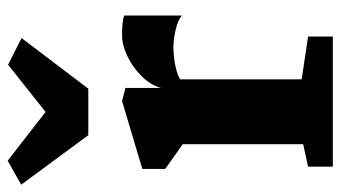

<svg xmlns="http://www.w3.org/2000/svg" viewBox="-218 -690 907 512"><g transform="rotate(-90 236.0 -433.5)"><path d="M0 0ZM108 -79V-400L42 -447V-508L223 -562L258 -553V-458Q265 -485 288.5 -509Q312 -533 342 -547.5Q372 -562 398 -562Q439 -562 451 -556V-402Q440 -413 413.5 -419Q387 -425 368 -425Q340 -425 315.5 -419.5Q291 -414 281 -407V-83L395 -66V0H48V-66ZM64 -867 194 -766 320 -866 391 -830 256 -652H132L0 -831Z"/></g></svg>

Font: Martel Heavy
Style: Regular
Weight: 900
Designer: Dan Reynolds
Foundry: Dan Reynolds
Version: Version 1.001; ttfautohint (v1.1) -l 5 -r 5 -G 72 -x 0 -D la